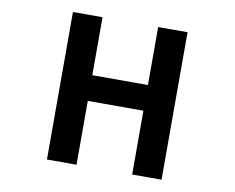

<svg xmlns="http://www.w3.org/2000/svg" viewBox="-80 -844 1160 949"><g transform="rotate(10 500.0 -370.0)"><path d="M211.9 0V-740.2H360.4V-449.2H639.6V-740.2H787.1V0H639.6V-320.3H360.4V0Z"/></g></svg>

Font: GenEi Gothic M Regular
Style: Bold
Weight: 700
Designer: o_tamon (Modified); [Source Han Sans]
Ryoko NISHIZUKA  (kana & ideographs); Paul D. Hunt (Latin, Greek & Cyrillic); Wenl
Version: Version 1.1a;Original Version 1.004